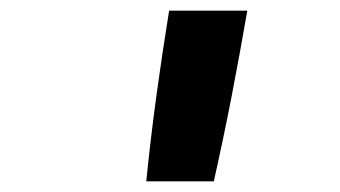

<svg xmlns="http://www.w3.org/2000/svg" viewBox="-20 -792 640 361"><path d="M255 -451Q263 -531 274 -611.5Q285 -692 298 -772H445Q431 -691 415.5 -611Q400 -531 382 -451Z"/></svg>

Font: Iosevka Curly Slab XBdEx
Style: Italic
Weight: 800
Width: 7
Italic angle: -9°
Monospace: yes
Designer: Belleve Invis
Foundry: Belleve Invis
Version: Version 11.1.0; ttfautohint (v1.8.3)